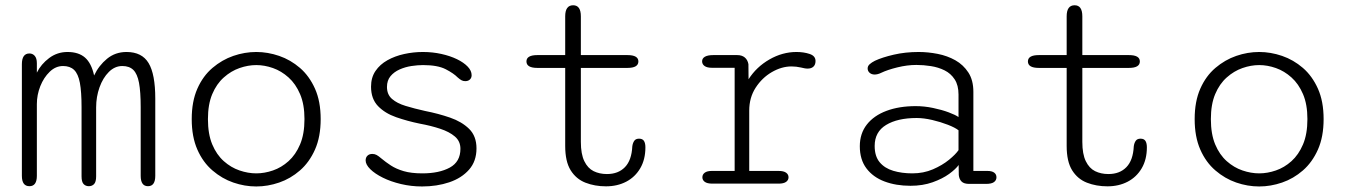

<svg xmlns="http://www.w3.org/2000/svg" viewBox="-20 -680 4992 711"><path d="M309 9.5Q297 9.5 289.5 1.5Q282 -6.5 282 -27V-283Q282 -340 275.8 -373.2Q269.5 -406.5 254.5 -421Q239.5 -435.5 213.5 -435.5Q186 -435.5 164 -414.2Q142 -393 129.2 -360.8Q116.5 -328.5 116.5 -294.5V-29Q116.5 9.5 89 9.5Q61 9.5 61 -29V-442Q61 -482 89 -482Q101 -482 108.8 -473Q116.5 -464 116.5 -446V-411Q132 -442.5 162 -465Q192 -487.5 230 -487.5Q271 -487.5 294.8 -466.8Q318.5 -446 328.5 -400.5Q346 -437.5 376.5 -462.5Q407 -487.5 448.5 -487.5Q505.5 -487.5 530.2 -446.5Q555 -405.5 555 -315V-29Q555 9.5 528 9.5Q501 9.5 501 -29V-283Q501 -340 494.8 -373.2Q488.5 -406.5 473.8 -421Q459 -435.5 433 -435.5Q405 -435.5 383 -413.5Q361 -391.5 348.5 -356.5Q336 -321.5 336 -282.5V-27Q336 -6.5 328.5 1.5Q321 9.5 309 9.5Z M929 10.5Q886 10.5 844 -4Q802 -18.5 766.8 -48.8Q731.5 -79 710.8 -126.2Q690 -173.5 690 -239Q690 -304.5 710.8 -351.5Q731.5 -398.5 766.8 -428.5Q802 -458.5 844 -473Q886 -487.5 929 -487.5Q971.5 -487.5 1013.8 -473Q1056 -458.5 1090.8 -428.5Q1125.5 -398.5 1146.5 -351.5Q1167.5 -304.5 1167.5 -239Q1167.5 -173.5 1146.5 -126.2Q1125.5 -79 1090.8 -48.8Q1056 -18.5 1013.8 -4Q971.5 10.5 929 10.5ZM929 -38Q959.5 -38 990.8 -48.8Q1022 -59.5 1048.5 -83.2Q1075 -107 1091.2 -145.2Q1107.5 -183.5 1107.5 -239Q1107.5 -293.5 1091.2 -331.5Q1075 -369.5 1048.5 -393.2Q1022 -417 990.8 -428Q959.5 -439 929 -439Q898.5 -439 867 -428Q835.5 -417 808.8 -393.2Q782 -369.5 766 -331.5Q750 -293.5 750 -239Q750 -183.5 766 -145.2Q782 -107 808.8 -83.2Q835.5 -59.5 867 -48.8Q898.5 -38 929 -38Z M1543 10.5Q1502.5 10.5 1464.8 1.5Q1427 -7.5 1397.8 -22Q1368.5 -36.5 1351.2 -53.5Q1334 -70.5 1334 -86Q1334 -97 1340.8 -103.5Q1347.5 -110 1359 -110Q1367.5 -110 1374.8 -106Q1382 -102 1392.5 -93Q1408 -80 1427.5 -67.2Q1447 -54.5 1475 -46.2Q1503 -38 1544 -38Q1606.5 -38 1645.8 -59.5Q1685 -81 1685 -129Q1685 -157 1664.5 -174.5Q1644 -192 1610 -203.2Q1576 -214.5 1535 -222Q1488.5 -231.5 1447 -246Q1405.5 -260.5 1379.8 -287.2Q1354 -314 1354 -359Q1354 -393 1370.5 -417.2Q1387 -441.5 1414.8 -457Q1442.5 -472.5 1476.8 -480Q1511 -487.5 1546 -487.5Q1582 -487.5 1614.5 -480.2Q1647 -473 1672.2 -460.8Q1697.5 -448.5 1712 -433.2Q1726.5 -418 1726.5 -401.5Q1726.5 -391.5 1720 -385.5Q1713.5 -379.5 1703 -379.5Q1695 -379.5 1689 -382.8Q1683 -386 1674.5 -393.5Q1660.5 -408 1630.8 -423.5Q1601 -439 1546.5 -439Q1526.5 -439 1503.5 -435.5Q1480.5 -432 1459.8 -422.8Q1439 -413.5 1426 -397.8Q1413 -382 1413 -358Q1413 -330 1431.5 -313.8Q1450 -297.5 1482 -287.8Q1514 -278 1554.5 -269Q1603 -259.5 1646.5 -244.5Q1690 -229.5 1717.2 -202.8Q1744.5 -176 1744.5 -130.5Q1744.5 -83 1717 -51.8Q1689.5 -20.5 1643.8 -5Q1598 10.5 1543 10.5Z M1970 -428.5Q1929.5 -428.5 1929.5 -452.5Q1929.5 -476 1970 -476H2073V-619.5Q2073 -660.5 2102.5 -660.5Q2131 -660.5 2131 -619.5V-476H2303.5Q2344 -476 2344 -452.5Q2344 -428.5 2303.5 -428.5H2131V-154.5Q2131 -109.5 2143.8 -83.2Q2156.5 -57 2178.2 -46.2Q2200 -35.5 2227.5 -35.5Q2269.5 -35.5 2294.2 -61Q2319 -86.5 2321.5 -138Q2323 -150 2328.5 -158.2Q2334 -166.5 2346.5 -166.5Q2359.5 -166.5 2364.8 -158Q2370 -149.5 2370 -134.5Q2370 -89.5 2351 -57Q2332 -24.5 2299 -7.2Q2266 10 2224 10Q2182.5 10 2148 -3.5Q2113.5 -17 2093.2 -49.5Q2073 -82 2073 -139.5V-428.5Z M2754.5 -47H2863.5Q2882 -47 2891 -40.5Q2900 -34 2900 -23.5Q2900 -13 2891 -6.5Q2882 0 2863.5 0H2618Q2599 0 2590 -6.5Q2581 -13 2581 -23.5Q2581 -34 2589.8 -40.5Q2598.5 -47 2616 -47H2700.5V-429H2616Q2598.5 -429 2589.2 -435.5Q2580 -442 2580 -453Q2580 -464 2590.5 -470Q2601 -476 2621.5 -476H2710Q2727.5 -476 2738 -467.2Q2748.5 -458.5 2751.5 -442.5L2752 -386.5Q2781 -432 2829.2 -459.8Q2877.5 -487.5 2929.5 -487.5Q2956.5 -487.5 2978.2 -480.2Q3000 -473 3000 -454Q3000 -440.5 2992.2 -433.2Q2984.5 -426 2971 -426Q2964.5 -426 2958.8 -427.2Q2953 -428.5 2946 -430Q2937.5 -432 2928.5 -433Q2919.5 -434 2911 -434Q2874.5 -434 2838.2 -413Q2802 -392 2778.2 -355.2Q2754.5 -318.5 2754.5 -270.5Z M3569 1Q3549.5 1 3540.8 -7.8Q3532 -16.5 3530.5 -32L3530 -69Q3519.5 -54 3494.8 -36Q3470 -18 3433.5 -5Q3397 8 3351.5 8Q3298 8 3255.5 -8Q3213 -24 3188.5 -56.5Q3164 -89 3164 -138.5Q3164 -185.5 3190 -218.8Q3216 -252 3262.8 -269.5Q3309.5 -287 3371 -287Q3403 -287 3435.2 -280.2Q3467.5 -273.5 3493 -264Q3518.5 -254.5 3529.5 -246.5V-330Q3529.5 -364.5 3515.2 -386.2Q3501 -408 3477.8 -419.5Q3454.5 -431 3427.2 -435.2Q3400 -439.5 3373.5 -439.5Q3339.5 -439.5 3303 -430.5Q3266.5 -421.5 3243.5 -410.5Q3236.5 -407 3230.2 -405.5Q3224 -404 3219 -404Q3207.5 -404 3200.2 -410.5Q3193 -417 3193 -426.5Q3193 -435.5 3200.5 -442.2Q3208 -449 3220 -455Q3246.5 -467.5 3289.5 -477.5Q3332.5 -487.5 3382 -487.5Q3416.5 -487.5 3452.2 -480.5Q3488 -473.5 3517.8 -456.8Q3547.5 -440 3566 -411.5Q3584.5 -383 3584.5 -340V-47H3636.5Q3653 -47 3661.5 -40.8Q3670 -34.5 3670 -23.5Q3670 -12.5 3661 -5.8Q3652 1 3631 1ZM3529.5 -197.5Q3517 -207.5 3490 -218Q3463 -228.5 3431.8 -235.8Q3400.5 -243 3374.5 -243Q3303.5 -243 3261.2 -217.2Q3219 -191.5 3219 -139.5Q3219 -101.5 3237.5 -79.2Q3256 -57 3287.8 -47.5Q3319.5 -38 3358.5 -38Q3400 -38 3434.8 -53Q3469.5 -68 3494.2 -88.2Q3519 -108.5 3529.5 -124Z M3827 -428.5Q3786.5 -428.5 3786.5 -452.5Q3786.5 -476 3827 -476H3930V-619.5Q3930 -660.5 3959.5 -660.5Q3988 -660.5 3988 -619.5V-476H4160.5Q4201 -476 4201 -452.5Q4201 -428.5 4160.5 -428.5H3988V-154.5Q3988 -109.5 4000.8 -83.2Q4013.5 -57 4035.2 -46.2Q4057 -35.5 4084.5 -35.5Q4126.5 -35.5 4151.2 -61Q4176 -86.5 4178.5 -138Q4180 -150 4185.5 -158.2Q4191 -166.5 4203.5 -166.5Q4216.5 -166.5 4221.8 -158Q4227 -149.5 4227 -134.5Q4227 -89.5 4208 -57Q4189 -24.5 4156 -7.2Q4123 10 4081 10Q4039.5 10 4005 -3.5Q3970.5 -17 3950.2 -49.5Q3930 -82 3930 -139.5V-428.5Z M4643 10.5Q4600 10.5 4558 -4Q4516 -18.5 4480.8 -48.8Q4445.5 -79 4424.8 -126.2Q4404 -173.5 4404 -239Q4404 -304.5 4424.8 -351.5Q4445.5 -398.5 4480.8 -428.5Q4516 -458.5 4558 -473Q4600 -487.5 4643 -487.5Q4685.5 -487.5 4727.8 -473Q4770 -458.5 4804.8 -428.5Q4839.5 -398.5 4860.5 -351.5Q4881.5 -304.5 4881.5 -239Q4881.5 -173.5 4860.5 -126.2Q4839.5 -79 4804.8 -48.8Q4770 -18.5 4727.8 -4Q4685.5 10.5 4643 10.5ZM4643 -38Q4673.5 -38 4704.8 -48.8Q4736 -59.5 4762.5 -83.2Q4789 -107 4805.2 -145.2Q4821.5 -183.5 4821.5 -239Q4821.5 -293.5 4805.2 -331.5Q4789 -369.5 4762.5 -393.2Q4736 -417 4704.8 -428Q4673.5 -439 4643 -439Q4612.5 -439 4581 -428Q4549.5 -417 4522.8 -393.2Q4496 -369.5 4480 -331.5Q4464 -293.5 4464 -239Q4464 -183.5 4480 -145.2Q4496 -107 4522.8 -83.2Q4549.5 -59.5 4581 -48.8Q4612.5 -38 4643 -38Z"/></svg>

Font: Sono ExtraLight Monospace Light
Style: Regular
Weight: 300
Version: Version 2.112